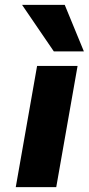

<svg xmlns="http://www.w3.org/2000/svg" viewBox="-20 -772 366 792"><path d="M71 -752H247L326 -560H202ZM133 -500H300L212 0H45Z"/></svg>

Font: Overused Grotesk ExtraBold
Style: Italic
Weight: 800
Italic angle: -10°
Version: Version 0.003